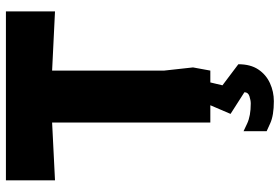

<svg xmlns="http://www.w3.org/2000/svg" viewBox="-172 -576 968 665"><g transform="rotate(-90 312.5 -244.0)"><path d="M220 0V-548L20 -538V-708H605V-538L400 -548V-160L411 -60L400 0ZM294 220Q245 220 217.5 207.5Q190 195 190 195V115Q190 115 216.5 127.5Q243 140 286 140Q297 140 311 135.5Q325 131 325 118L250 70L280 0H359L349 42L422 97Q422 139 404 166Q386 193 356.5 206.5Q327 220 294 220Z"/></g></svg>

Font: Rowdies
Style: Regular
Weight: 400
Designer: Jaikishan Patel
Version: Version 1.000; ttfautohint (v1.8.3)